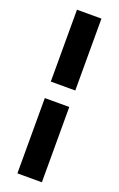

<svg xmlns="http://www.w3.org/2000/svg" viewBox="-162 -754 575 929"><g transform="rotate(20 125.5 -289.5)"><path d="M188.5 -710.9V-340.8H62.5V-710.9ZM188.5 131.8H62.5V-255.9H188.5Z"/></g></svg>

Font: Vazirmatn UI FD
Style: Bold
Weight: 700
Designer: Saber Rastikerdar
Foundry: Saber Rastikerdar
Version: Version 33.003